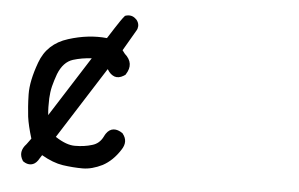

<svg xmlns="http://www.w3.org/2000/svg" viewBox="-45 -601 1089 700"><g transform="rotate(5 500.0 -251.0)"><path d="M386.7 -534.7Q397.9 -538.6 408.2 -536.4Q418.5 -534.2 426.8 -525.4H427.2Q430.7 -521.5 432.9 -517.3Q435.1 -513.2 436 -509Q437 -504.9 436.8 -500.5Q436.5 -496.1 435.3 -491.9Q434.1 -487.8 431.2 -483.4Q420.4 -465.3 387.7 -408.7L397 -396.5Q434.1 -363.8 407.2 -322.3L406.7 -321.3L405.8 -320.3Q402.8 -318.4 399.9 -316.4Q391.1 -311 382.8 -309.6Q374.5 -308.1 367.2 -310.5Q359.9 -313 353 -318.8Q346.2 -324.7 340.8 -334H340.3V-334.5L339.8 -335.4L172.9 -72.8Q213.9 -45.9 245.1 -46.4Q262.2 -46.4 277.8 -48.6Q293.5 -50.8 307.6 -55.2Q334 -62.5 347.2 -89.4Q348.6 -92.8 350.3 -95.5Q352.1 -98.1 353.5 -100.6Q364.7 -116.7 380.4 -118.2Q396 -119.6 413.6 -107.4L414.1 -106.9L414.6 -106Q437 -78.6 415 -46.4Q388.7 -5.4 352.1 14.2Q333.5 23.4 315.4 28.3Q297.4 33.2 279.8 33.2Q245.6 33.2 207.5 27.8Q171.4 22.5 128.9 -2L120.1 11.7Q119.1 13.2 118.2 14.9Q117.2 16.6 116.2 18.1Q106 32.7 91.6 34.9Q77.1 37.1 62 26.4L61 25.4L60.5 24.4Q40.5 -7.3 68.8 -37.1L84.5 -58.6Q70.3 -105 65.9 -137.2Q64 -153.8 62.5 -174.1Q61 -194.3 60.5 -218.8Q59.6 -267.6 85 -336.9Q110.8 -408.2 186.5 -431.6Q259.3 -454.6 327.1 -447.8Q340.8 -469.2 351.3 -485.6Q361.8 -502 369.9 -513.7Q377.9 -525.4 384.3 -532.7L385.3 -534.2ZM278.3 -369.6Q242.2 -367.7 210.4 -357.9Q175.3 -346.7 157.2 -301.3Q152.8 -289.1 149.2 -277.6Q145.5 -266.1 142.8 -254.9Q140.1 -243.7 138.7 -232.7Q137.2 -221.7 136.7 -210.9Q135.3 -177.7 138.2 -149.4Z"/></g></svg>

Font: NaikaiFont
Style: SemiBold
Weight: 600
Version: Version 1.89